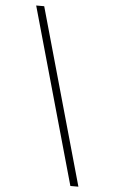

<svg xmlns="http://www.w3.org/2000/svg" viewBox="-63 -865 626 1049"><g transform="rotate(5 250.0 -340.0)"><path d="M364 143 92 -823H136L408 143Z"/></g></svg>

Font: iosevka_custom_sans_ss08 XLt
Style: Italic
Weight: 200
Italic angle: -10°
Designer: Belleve Invis
Foundry: Belleve Invis
Version: Version 10.3.0; ttfautohint (v1.8.3)